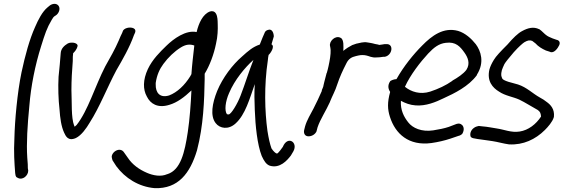

<svg xmlns="http://www.w3.org/2000/svg" viewBox="-20 -716 2935 1000"><path d="M72 210C97 225 127 199 127 173V172L125 160C125 151 125 132 122 105C117 30 123 -65 133 -166C141 -267 163 -377 194 -475C214 -539 224 -570 249 -612C256 -624 260 -629 261 -629L262 -630L275 -639C282 -645 287 -654 289 -663C293 -682 281 -696 264 -696C255 -696 245 -692 239 -687L228 -678C200 -655 179 -613 163 -576C134 -512 111 -428 92 -339C70 -233 57 -86 55 4C51 78 55 132 59 185C61 207 66 207 72 210Z M296 -437C294 -401 289 -359 285 -316C282 -261 284 -198 290 -146C293 -101 299 -57 314 -25C322 -8 334 21 375 3C404 -11 430 -48 447 -77C499 -158 539 -262 586 -350C618 -405 655 -469 678 -534L683 -545C685 -550 687 -557 682 -564C669 -578 632 -574 621 -557L616 -544C612 -536 605 -522 598 -504C580 -462 553 -414 528 -370C474 -265 439 -141 379 -65C376 -62 371 -58 369 -56L367 -60V-62H366C350 -105 355 -181 352 -247C352 -297 355 -349 359 -398C359 -416 359 -426 361 -439C365 -443 379 -455 384 -476C386 -485 374 -494 355 -494C348 -494 342 -494 332 -489C316 -479 297 -464 296 -437Z M566 119 586 150C631 211 702 257 786 264C908 268 970 187 1006 67C1040 -62 1044 -195 1046 -304V-318V-332C1072 -374 1094 -433 1105 -488C1114 -525 1115 -564 1114 -589C1113 -602 1118 -669 1073 -656C1036 -642 1015 -595 1004 -549C948 -561 884 -514 847 -478C814 -446 774 -407 750 -356C724 -300 724 -250 745 -213C763 -176 801 -151 862 -170C903 -182 940 -210 977 -245C974 -177 968 -94 958 -28C942 78 921 169 852 191H851C818 206 777 198 745 184C705 167 669 141 646 106L624 75C620 70 613 64 602 64C585 64 566 78 562 97C561 103 566 119 566 119ZM831 -383C856 -417 888 -448 922 -469C948 -485 969 -487 992 -479C987 -435 980 -376 977 -330L971 -319C942 -272 903 -235 861 -219C812 -204 790 -234 791 -276V-284C797 -325 811 -356 831 -383Z M1394 -485C1398 -498 1402 -514 1406 -526C1406 -542 1398 -569 1375 -560C1368 -558 1363 -554 1360 -549C1354 -536 1342 -508 1333 -484C1297 -472 1273 -451 1241 -422C1191 -379 1140 -312 1111 -242C1085 -177 1074 -113 1103 -75C1125 -46 1170 -39 1207 -73C1258 -119 1280 -202 1307 -278C1304 -234 1305 -187 1307 -143C1310 -61 1320 37 1343 96C1355 122 1366 140 1385 147C1438 163 1476 119 1495 94L1508 72C1534 25 1478 -12 1453 49L1439 68C1435 73 1425 85 1422 84L1421 83H1420C1416 82 1405 74 1394 57C1386 35 1379 4 1373 -34C1359 -136 1355 -270 1375 -402C1376 -413 1377 -421 1379 -430C1388 -437 1414 -475 1394 -485ZM1300 -404C1276 -344 1256 -277 1233 -218C1218 -178 1183 -118 1170 -120C1169 -120 1166 -120 1162 -121C1148 -140 1154 -188 1173 -231C1202 -300 1256 -365 1300 -404Z M1983 -420C2025 -427 2033 -491 1990 -486H1982C1974 -484 1967 -484 1955 -482C1954 -482 1952 -483 1949 -484L1933 -487C1925 -489 1919 -491 1912 -492L1894 -495C1873 -499 1853 -492 1838 -489H1837L1817 -482H1816C1800 -474 1784 -464 1768 -451C1769 -472 1772 -511 1754 -519C1727 -534 1693 -501 1699 -476C1700 -467 1702 -465 1702 -456C1703 -433 1698 -403 1691 -371C1688 -358 1685 -345 1682 -336L1681 -335C1677 -318 1673 -305 1669 -289L1665 -272C1664 -266 1664 -265 1661 -258C1655 -243 1656 -248 1656 -242C1643 -212 1628 -180 1613 -151C1598 -122 1578 -90 1569 -58L1564 -38C1561 -24 1566 -6 1587 -6C1606 -6 1623 -18 1629 -33V-34L1634 -53C1648 -95 1678 -139 1699 -186V-187C1710 -215 1727 -245 1736 -275C1743 -295 1751 -317 1758 -332L1770 -358L1784 -386C1795 -409 1811 -419 1834 -424L1847 -427C1860 -430 1875 -430 1888 -427C1901 -425 1916 -414 1943 -417C1953 -417 1963 -418 1975 -420Z M2464 -327C2505 -392 2484 -451 2458 -486C2435 -515 2403 -544 2366 -555C2290 -576 2229 -530 2179 -479C2133 -433 2082 -370 2045 -304C2029 -303 2018 -297 2013 -294C1995 -269 2005 -248 2012 -237C1997 -183 1998 -147 2011 -107C2039 -19 2109 45 2227 29C2262 24 2296 16 2326 6L2367 -8C2377 -10 2383 -15 2387 -18C2401 -40 2395 -60 2384 -67C2378 -72 2370 -74 2360 -71H2359L2317 -55C2293 -47 2267 -42 2236 -37C2176 -28 2129 -49 2106 -79C2084 -107 2065 -142 2068 -191C2090 -179 2115 -169 2145 -167C2198 -163 2249 -184 2290 -204C2347 -230 2421 -266 2464 -325ZM2089 -264C2117 -326 2170 -394 2210 -437C2240 -469 2266 -489 2302 -493C2354 -500 2377 -473 2399 -442C2416 -418 2431 -386 2409 -352C2393 -331 2363 -311 2336 -296V-295C2302 -271 2263 -253 2221 -239C2168 -222 2121 -238 2089 -264Z M2865 -108C2869 -147 2849 -170 2826 -186C2818 -193 2805 -201 2792 -208C2754 -229 2724 -261 2678 -276L2642 -286C2625 -290 2603 -298 2597 -305C2590 -320 2588 -326 2594 -351C2597 -359 2601 -370 2607 -382C2612 -391 2630 -414 2656 -444C2682 -473 2702 -490 2711 -496C2728 -506 2739 -508 2752 -503L2769 -490C2783 -474 2803 -462 2823 -453L2842 -447C2860 -436 2880 -456 2890 -476C2897 -486 2900 -505 2878 -509L2858 -516C2847 -521 2836 -525 2829 -530C2815 -539 2805 -553 2789 -564H2788C2759 -578 2730 -571 2699 -554C2678 -543 2653 -519 2623 -484C2588 -449 2563 -423 2552 -404C2541 -386 2533 -369 2529 -354C2515 -293 2546 -259 2579 -239C2611 -217 2652 -212 2685 -197C2716 -182 2748 -161 2781 -143C2794 -133 2796 -127 2798 -109C2772 -69 2732 -38 2687 -31C2643 -24 2608 -41 2567 -47C2545 -50 2520 -56 2491 -58L2474 -60C2472 -60 2456 -56 2450 -51C2430 -38 2426 -16 2432 -3C2436 1 2442 4 2451 5L2467 8C2493 11 2521 16 2545 19C2572 23 2602 32 2631 36H2632C2705 40 2769 10 2818 -39C2834 -55 2857 -81 2864 -104Z"/></svg>

Font: Stray Cat
Style: ExBdCnObl
Weight: 800
Version: Version 1.0